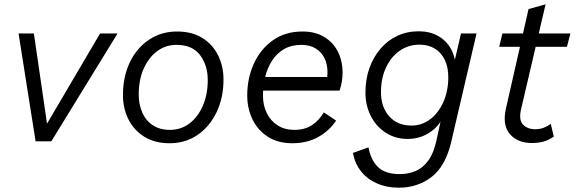

<svg xmlns="http://www.w3.org/2000/svg" viewBox="-20 -655 2664 890"><path d="M444 -500H525L218 0H145L66 -500H137L202 -54L184 -58Z M766 9Q697 9 648.5 -21.5Q600 -52 575 -102.5Q550 -153 550 -214Q550 -300 582 -366.5Q614 -433 671 -471Q728 -509 801 -509Q870 -509 918 -479Q966 -449 991 -398.5Q1016 -348 1016 -287Q1016 -201 983.5 -134Q951 -67 895 -29Q839 9 766 9ZM768 -53Q819 -53 858.5 -83Q898 -113 920.5 -165.5Q943 -218 943 -284Q943 -352 907.5 -399.5Q872 -447 798 -447Q747 -447 707.5 -417Q668 -387 645.5 -335.5Q623 -284 623 -217Q623 -172 639 -134.5Q655 -97 687.5 -75Q720 -53 768 -53Z M1335 9Q1269 9 1222 -21Q1175 -51 1150.5 -101.5Q1126 -152 1126 -213Q1126 -292 1156.5 -359.5Q1187 -427 1244.5 -468Q1302 -509 1383 -509Q1441 -509 1482.5 -484Q1524 -459 1546 -416Q1568 -373 1568 -318Q1568 -300 1565 -279Q1562 -258 1554 -235H1161L1162 -298H1524L1492 -273Q1495 -286 1496.5 -297Q1498 -308 1498 -320Q1498 -357 1484 -385.5Q1470 -414 1443 -430.5Q1416 -447 1378 -447Q1330 -447 1296 -427Q1262 -407 1240.5 -373Q1219 -339 1209 -297.5Q1199 -256 1199 -212Q1199 -166 1217 -130Q1235 -94 1267.5 -73.5Q1300 -53 1344 -53Q1394 -53 1427 -75.5Q1460 -98 1481 -134L1538 -96Q1506 -48 1454.5 -19.5Q1403 9 1335 9Z M1828 215Q1772 215 1727 195Q1682 175 1653.5 139Q1625 103 1616 54L1688 28Q1699 87 1732.5 119.5Q1766 152 1833 152Q1872 152 1906 138Q1940 124 1965.5 89Q1991 54 2004 -8L2030 -128L2042 -135Q2026 -80 1978.5 -45.5Q1931 -11 1869 -11Q1813 -11 1768.5 -39.5Q1724 -68 1699 -117Q1674 -166 1674 -226Q1674 -288 1692.5 -339.5Q1711 -391 1744 -429.5Q1777 -468 1822 -489Q1867 -510 1921 -510Q1972 -510 2010.5 -488.5Q2049 -467 2070.5 -428Q2092 -389 2092 -338L2078 -333L2117 -500H2189L2072 1Q2046 114 1981.5 164.5Q1917 215 1828 215ZM1888 -73Q1936 -73 1974.5 -102.5Q2013 -132 2035.5 -183Q2058 -234 2058 -297Q2058 -344 2041.5 -378Q2025 -412 1995 -430Q1965 -448 1925 -448Q1873 -448 1832.5 -419.5Q1792 -391 1769 -341.5Q1746 -292 1746 -227Q1746 -159 1784 -116Q1822 -73 1888 -73Z M2446 8Q2379 8 2343.5 -33.5Q2308 -75 2325 -151L2430 -613L2509 -635L2395 -147Q2384 -98 2405 -77Q2426 -56 2460 -56Q2483 -56 2501 -63Q2519 -70 2533 -81L2547 -22Q2523 -5 2498.5 1.5Q2474 8 2446 8ZM2294 -438 2309 -500H2624L2608 -438Z"/></svg>

Font: Kantumruy Pro
Style: Italic
Weight: 400
Italic angle: -13°
Designer: Sovichet Tep
Foundry: Sovichet Tep
Version: Version 1.002